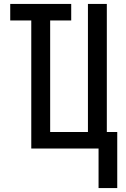

<svg xmlns="http://www.w3.org/2000/svg" viewBox="-20 -755 640 976"><path d="M481 201V0H139V-651H32V-735H342V-651H235V-84H427V-735H523V-84H576V201Z"/></svg>

Font: Iosevka Fixed Medium Extended
Style: Regular
Weight: 500
Width: 7
Monospace: yes
Designer: Belleve Invis
Foundry: Belleve Invis
Version: Version 24.1.1; ttfautohint (v1.8.4)